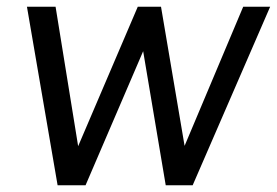

<svg xmlns="http://www.w3.org/2000/svg" viewBox="-20 -550 822 570"><path d="M702 -530 528 -117 458 -530H389L212 -116L145 -530H60L151 0H234L405 -398L472 0H552L782 -530Z"/></svg>

Font: Cheyenne Sans
Style: Italic
Weight: 400
Italic angle: -8.13011°
Designer: The Public Sans project authors (U.S. Web Design System), Libre Franklin designed by Pablo Impallari and Rodrigo Fuenzal
Foundry: The Cheyenne Sans Project Authors
Version: Version 2.007